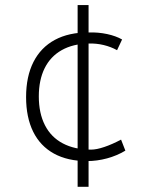

<svg xmlns="http://www.w3.org/2000/svg" viewBox="-20 -613 555 744"><path d="M280.8 -593.3H323.2V110.8H280.8ZM316.9 11.2Q242.2 11.2 189.2 -17.8Q136.2 -46.9 108.6 -102.5Q81.1 -158.2 81.1 -236.8Q81.1 -316.4 109.6 -372.8Q138.2 -429.2 192.6 -458.5Q247.1 -487.8 323.7 -487.3Q361.3 -488.3 395.3 -481Q429.2 -473.6 453.1 -460L433.6 -418.5Q410.2 -431.6 381.6 -438.5Q353 -445.3 324.2 -444.3Q263.2 -443.4 219.5 -418.9Q175.8 -394.5 153.1 -348.9Q130.4 -303.2 130.4 -239.3Q130.4 -174.3 154.1 -127.9Q177.7 -81.5 223.4 -57.4Q269 -33.2 333 -33.2Q354 -33.2 384.3 -43.5Q414.6 -53.7 448.7 -71.8H449.2L465.8 -29.3Q433.6 -9.8 394.8 0.7Q356 11.2 316.9 11.2Z"/></svg>

Font: DavidDev Light
Style: Regular
Weight: 300
Designer: David.dev
Foundry: David.dev
Version: Version 1.001;FEAKit 1.0